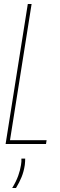

<svg xmlns="http://www.w3.org/2000/svg" viewBox="-20 -720 301 960"><path d="M8 0 119 -700H138L30 -19H213L210 0ZM87 73H106Q106 87 104 105Q99 138 88 165Q77 192 60 220H41Q61 187 71 159Q81 131 85 105Q88 88 87 73Z"/></svg>

Font: Georama Condensed Thin
Style: Italic
Weight: 100
Width: 3
Italic angle: -9°
Designer: Jean-Baptiste Levee
Foundry: Production Type
Version: Version 1.000